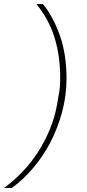

<svg xmlns="http://www.w3.org/2000/svg" viewBox="-76 -780 426 938"><path d="M249 -398Q249 -313 227.5 -233Q206 -153 169.5 -83.5Q133 -14 84.5 42.5Q36 99 -18 138H-56Q-9 104 33.5 59.5Q76 15 109.5 -37Q143 -89 167 -147Q191 -205 202 -265L210 -311Q215 -334 216.5 -355.5Q218 -377 218 -400Q218 -508 190 -597.5Q162 -687 102 -760H134Q185 -697 217 -605Q249 -513 249 -398Z"/></svg>

Font: IBM Plex Sans ExtLt
Style: Italic
Weight: 200
Italic angle: -11°
Designer: Mike Abbink, Paul van der Laan, Pieter van Rosmalen
Foundry: Bold Monday
Version: Version 3.005